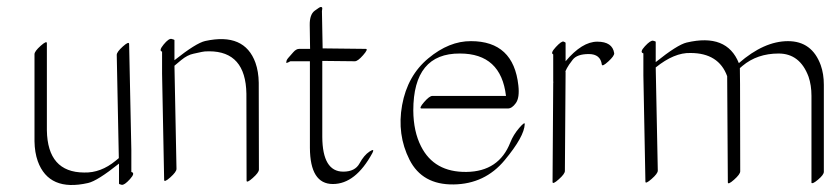

<svg xmlns="http://www.w3.org/2000/svg" viewBox="-20 -494 2363 546"><path d="M353.5 -67.4V-4.9Q365.7 -2.4 349.6 15.4Q333.5 33.2 325.9 31.5Q318.4 29.8 318.4 28.3V-28.8Q256.8 20.5 230.5 26.4Q119.1 51.8 87.4 -35.6Q78.6 -60.5 78.1 -92.3V-339.8Q78.1 -348.1 95.7 -363.8Q113.3 -379.4 113.3 -371.1V-123.5Q115.2 -3.9 219.2 -3.4Q266.6 -2 309.1 -37.1Q314 -41 317.9 -44.4Q314.9 -191.4 312 -337.9Q312 -346.2 329.3 -361.8Q346.7 -377.4 347.2 -369.1Z M440.9 -284.2V-347.2Q430.7 -349.6 445.3 -367.4Q460 -385.3 468 -383.3Q476.1 -381.3 476.1 -379.9V-322.8Q537.6 -371.6 563.5 -377.4Q675.3 -401.9 706.5 -315.4Q715.3 -290.5 715.8 -258.8L716.3 -11.7Q716.3 -3.4 698.7 12.2Q681.2 27.8 681.2 19.5L680.7 -227.5Q678.7 -348.1 574.7 -348.1Q560.1 -348.1 554 -346.4Q547.9 -344.7 530.5 -341.3Q513.2 -337.9 495.1 -323Q477.1 -308.1 476.1 -307.1L481.9 -13.7Q481.9 -5.4 464.4 10.3Q446.8 25.9 446.8 17.6Z M861.8 -355Q861.3 -393.1 860.8 -422.9Q860.4 -452.6 874.8 -463.4Q889.2 -474.1 891.8 -474.1Q894.5 -474.1 895.3 -473.6Q896 -473.1 896.2 -471.9Q896.5 -470.7 896.5 -469.5Q896.5 -468.3 896 -466.1Q895.5 -463.9 895.5 -462.4L897.5 -356.4L1020 -355Q1028.3 -355 1012.7 -337.2Q997.1 -319.3 988.8 -319.8Q942.9 -320.3 896.5 -320.8V-105Q897 -5.9 956.1 -5.9Q989.7 -5.9 1002.4 -29.3Q1015.1 -52.7 1030.8 -63Q1046.4 -73.2 1039.1 -59.1Q991.2 29.3 926.5 29.3Q861.8 29.3 861.3 -73.7V-319.8H805.7Q793 -312.5 793.9 -316.9L794.4 -318.4Q794.4 -323.2 800 -329.6Q805.7 -335.9 814 -345.5Q822.3 -355 830.6 -355Z M1177.2 -78.1Q1214.4 -3.9 1306.6 -5.1Q1398.9 -6.3 1431.2 -88.9Q1439.9 -110.8 1456.3 -129.9Q1472.7 -148.9 1472.2 -141.1Q1471.2 -106 1415 -38.3Q1358.9 29.3 1269.8 30.5Q1180.7 31.7 1144.5 -39.8Q1108.4 -111.3 1123.5 -195.1Q1138.7 -278.8 1198 -328.1Q1257.3 -377.4 1319.3 -377Q1440.4 -377 1454.1 -251Q1458 -216.3 1447 -200.9Q1436 -185.5 1424.3 -185.5H1178.7Q1170.4 -185.5 1185.8 -203.4Q1201.2 -221.2 1209.5 -221.2H1418.9Q1404.8 -341.8 1288.1 -341.8Q1155.3 -342.8 1155.3 -179.7Q1155.8 -120.1 1177.2 -78.1Z M1588.4 -319.8Q1635.3 -375.5 1678.5 -375.5Q1721.7 -375.5 1726.6 -342.8Q1727.5 -335.4 1710 -319.3Q1692.4 -303.2 1691.4 -310.5Q1687.5 -340.3 1654.3 -340.3Q1621.1 -340.3 1608.6 -324.2Q1596.2 -308.1 1592.3 -300.3Q1587.4 -291 1587.9 -290Q1588.4 -289.1 1588.4 -288.6L1586.4 -7.8Q1586.4 0.5 1568.8 16.1Q1551.3 31.7 1551.3 23.4L1553.2 -257.3Q1553.2 -258.3 1553.5 -260.3Q1553.7 -262.2 1553.2 -263.2V-339.4Q1544.4 -342.8 1560.8 -360.4Q1577.1 -377.9 1582.8 -375.7Q1588.4 -373.5 1588.4 -372.1Z M1943.4 -343.3Q1897.5 -344.7 1844.7 -302.2L1850.6 -8.8Q1850.6 -0.5 1833 14.9Q1815.4 30.3 1815.4 22.5L1809.6 -279.3V-342.3Q1797.9 -345.2 1814 -362.5Q1830.1 -379.9 1837.4 -378.2Q1844.7 -376.5 1844.7 -375V-317.4Q1906.2 -366.7 1932.6 -373Q2046.9 -399.9 2081.1 -314.5Q2152.8 -377 2220.9 -377Q2289.1 -377 2314 -308.6Q2322.8 -283.7 2322.8 -252.9V-5.4Q2322.8 2.9 2306.6 16.6Q2290.5 30.3 2287.6 25.9V-221.7Q2287.6 -251.5 2279.3 -275.9Q2254.9 -341.8 2194.1 -341.8Q2133.3 -341.8 2091.3 -306.6Q2087.4 -303.2 2084 -300.3Q2084.5 -286.6 2084.5 -254.4L2085 -6.8Q2085 1.5 2067.4 17.1Q2049.8 32.7 2049.8 24.4L2047.9 -277.3Q2023.9 -343.3 1943.4 -343.3Z"/></svg>

Font: ML-NILA06
Style: Regular
Weight: 400
Designer: CLT@C-DIT
Version: Version ML-NILA06 1.0